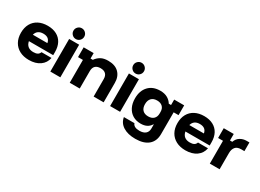

<svg xmlns="http://www.w3.org/2000/svg" viewBox="-29 -1524 3458 2550"><g transform="rotate(30 1700.0 -249.0)"><path d="M293.3 10Q210.8 10 150 -22.1Q89.2 -54.2 56.2 -112.9Q23.3 -171.7 23.3 -251.7Q23.3 -331.7 55.4 -389.6Q87.5 -447.5 147.1 -478.8Q206.7 -510 287.5 -510Q367.5 -510 425 -479.6Q482.5 -449.2 512.9 -392.5Q543.3 -335.8 543.3 -256.7V-207.5H170.8Q180 -159.2 210.8 -134.6Q241.7 -110 292.5 -110Q333.3 -110 356.2 -122.9Q379.2 -135.8 389.2 -164.2H542.5Q526.7 -82.5 460.8 -36.2Q395 10 293.3 10ZM173.3 -307.5H396.7Q389.2 -349.2 362.1 -369.6Q335 -390 288.3 -390Q242.5 -390 213.3 -369.2Q184.2 -348.3 173.3 -307.5Z M619.2 0V-500H772.5V0ZM695.8 -542.5Q661.7 -542.5 637.5 -566.7Q613.3 -590.8 613.3 -625Q613.3 -659.2 637.5 -683.3Q661.7 -707.5 695.8 -707.5Q730 -707.5 754.2 -683.3Q778.3 -659.2 778.3 -625Q778.3 -590.8 754.2 -566.7Q730 -542.5 695.8 -542.5Z M916.7 0V-350H841.7V-500H995V-416.7H1030Q1060 -460 1103.8 -484.6Q1147.5 -509.2 1215.8 -509.2Q1322.5 -509.2 1379.6 -451.7Q1436.7 -394.2 1436.7 -297.5V0H1283.3V-267.5Q1283.3 -319.2 1256.2 -345.8Q1229.2 -372.5 1176.7 -372.5Q1124.2 -372.5 1097.1 -345.8Q1070 -319.2 1070 -267.5V0Z M1535.8 0V-500H1689.2V0ZM1612.5 -542.5Q1578.3 -542.5 1554.2 -566.7Q1530 -590.8 1530 -625Q1530 -659.2 1554.2 -683.3Q1578.3 -707.5 1612.5 -707.5Q1646.7 -707.5 1670.8 -683.3Q1695 -659.2 1695 -625Q1695 -590.8 1670.8 -566.7Q1646.7 -542.5 1612.5 -542.5Z M2040.8 210Q1925 210 1852.9 163.8Q1780.8 117.5 1767.5 35H1929.2Q1948.3 90 2035 90Q2095.8 90 2127.9 62.5Q2160 35 2160 -15.8V-78.3H2155.8Q2132.5 -39.2 2094.6 -19.6Q2056.7 0 2002.5 0Q1932.5 0 1880.4 -31.2Q1828.3 -62.5 1799.6 -120Q1770.8 -177.5 1770.8 -255Q1770.8 -371.7 1835.4 -440.8Q1900 -510 2014.2 -510Q2077.5 -510 2122.9 -485.4Q2168.3 -460.8 2195 -416.7H2230V-500H2383.3V-350H2308.3V-15.8Q2308.3 92.5 2239.2 151.2Q2170 210 2040.8 210ZM2040.8 -133.3Q2095 -133.3 2125 -162.5Q2155 -191.7 2155 -243.3V-268.3Q2155 -319.2 2124.6 -347.9Q2094.2 -376.7 2040.8 -376.7Q1985 -376.7 1954.6 -344.6Q1924.2 -312.5 1924.2 -254.2Q1924.2 -195.8 1954.6 -164.6Q1985 -133.3 2040.8 -133.3Z M2693.3 10Q2610.8 10 2550 -22.1Q2489.2 -54.2 2456.2 -112.9Q2423.3 -171.7 2423.3 -251.7Q2423.3 -331.7 2455.4 -389.6Q2487.5 -447.5 2547.1 -478.8Q2606.7 -510 2687.5 -510Q2767.5 -510 2825 -479.6Q2882.5 -449.2 2912.9 -392.5Q2943.3 -335.8 2943.3 -256.7V-207.5H2570.8Q2580 -159.2 2610.8 -134.6Q2641.7 -110 2692.5 -110Q2733.3 -110 2756.2 -122.9Q2779.2 -135.8 2789.2 -164.2H2942.5Q2926.7 -82.5 2860.8 -36.2Q2795 10 2693.3 10ZM2573.3 -307.5H2796.7Q2789.2 -349.2 2762.1 -369.6Q2735 -390 2688.3 -390Q2642.5 -390 2613.3 -369.2Q2584.2 -348.3 2573.3 -307.5Z M3065 0V-350H2990V-500H3143.3V-400H3178.3Q3197.5 -454.2 3240.8 -480.4Q3284.2 -506.7 3337.5 -506.7H3380V-373.3H3330.8Q3269.2 -373.3 3242.1 -339.2Q3215 -305 3215 -250V0Z"/></g></svg>

Font: Funnel Display ExtraBold
Style: Regular
Weight: 800
Designer: NORD ID, Kristian Moeller
Foundry: Dicotype
Version: Version 1.000